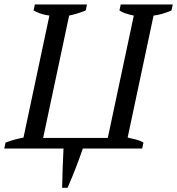

<svg xmlns="http://www.w3.org/2000/svg" viewBox="-26 -683 815 883"><path d="M368.2 -634.8Q329.1 -619.1 292 -611.3L172.4 -48.8H469.7L589.4 -611.3Q564 -616.7 548.1 -622.6Q532.2 -628.4 523.4 -634.8L529.3 -662.6H768.6L762.7 -634.8Q740.7 -625.5 720 -619.4Q699.2 -613.3 680.2 -611.3L561 -50.3Q580.6 -46.4 599.1 -41.5Q617.7 -36.6 633.8 -27.3L627.9 0H355Q339.8 44.4 322.5 89.1Q305.2 133.8 284.7 180.7H259.8Q260.7 133.8 262.2 89.1Q263.7 44.4 266.1 0H-6.3L-0.5 -27.3Q21 -35.6 41.3 -41Q61.5 -46.4 82 -50.3L201.2 -611.3Q175.8 -614.7 158.4 -621.3Q141.1 -627.9 128.4 -634.8L134.3 -662.6H374Z"/></svg>

Font: PT Astra Serif
Style: Italic
Weight: 400
Italic angle: -16°
Designer: A.Korolkova, I. Chaeva
Foundry: ParaType Ltd
Version: Version 1.001